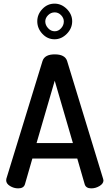

<svg xmlns="http://www.w3.org/2000/svg" viewBox="-20 -1036 602 1056"><path d="M14 -44Q14 -50 15 -53L214 -701Q226 -737 281 -737Q337 -737 349 -701L547 -53Q549 -47 549 -44Q549 -26 527.5 -13Q506 0 482 0Q453 0 446 -22L405 -164H158L117 -22Q110 0 80 0Q56 0 35 -13Q14 -26 14 -44ZM181 -249H381L281 -592ZM185 -919Q185 -957 213 -986.5Q241 -1016 280 -1016Q318 -1016 347.5 -986.5Q377 -957 377 -919Q377 -880 347.5 -850Q318 -820 280 -820Q241 -820 213 -850Q185 -880 185 -919ZM229 -918Q229 -898 244.5 -881Q260 -864 281 -864Q301 -864 316 -880.5Q331 -897 331 -918Q331 -937 316 -952.5Q301 -968 281 -968Q260 -968 244.5 -952.5Q229 -937 229 -918Z"/></svg>

Font: TerminalDosisSemiBold
Style: Bold
Weight: 600
Designer: EdgarTolentino, PabloImpallari, IginoMarini
Foundry: EdgarTolentino, PabloImpallari, IginoMarini
Version: Version 1.006